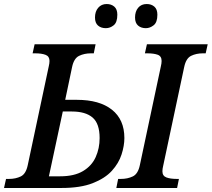

<svg xmlns="http://www.w3.org/2000/svg" viewBox="-43 -934 1052 954"><path d="M-23 0 -13 -45H2Q35 -45 60.5 -57.5Q86 -70 95 -114L199 -603Q203 -619 203 -631Q203 -654 183.5 -661.5Q164 -669 132 -669H119L129 -714H432L423 -669H409Q376 -669 350 -656.5Q324 -644 315 -600L281 -438H339Q451 -438 513 -389Q575 -340 575 -248Q575 -210 561 -166.5Q547 -123 513 -85.5Q479 -48 418 -24Q357 0 263 0ZM200 -58H256Q326 -58 369.5 -84Q413 -110 432.5 -153.5Q452 -197 452 -248Q452 -320 417 -350Q382 -380 314 -380H269ZM535 0 544 -45H558Q591 -45 617 -57.5Q643 -70 652 -114L756 -603Q760 -619 760 -631Q760 -655 740.5 -662Q721 -669 689 -669H677L687 -714H989L979 -669H965Q932 -669 906.5 -656.5Q881 -644 872 -600L768 -111Q764 -95 764 -83Q764 -60 783.5 -52.5Q803 -45 835 -45H846L837 0ZM682 -794Q658 -794 643 -807Q628 -820 628 -847Q628 -877 643.5 -895.5Q659 -914 686 -914Q709 -914 724 -901Q739 -888 739 -861Q739 -823 720.5 -808.5Q702 -794 682 -794ZM483 -794Q459 -794 444 -807Q429 -820 429 -847Q429 -877 445 -895.5Q461 -914 487 -914Q510 -914 525 -901Q540 -888 540 -861Q540 -823 522 -808.5Q504 -794 483 -794Z"/></svg>

Font: Noto Serif Medium
Style: Italic
Weight: 500
Italic angle: -12°
Designer: Monotype Design Team
Foundry: Monotype Imaging Inc.
Version: Version 2.014; ttfautohint (v1.8.4.7-5d5b)